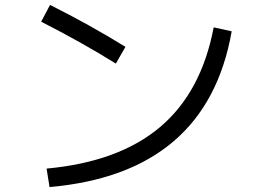

<svg xmlns="http://www.w3.org/2000/svg" viewBox="-20 -749 1040 779"><path d="M147 -661 183 -729Q343 -649 489 -559L450 -491Q312 -577 147 -661ZM920 -622Q819 -46 181 10L169 -65Q462 -92 629.5 -233.5Q797 -375 847 -638Z"/></svg>

Font: M PLUS 1p
Style: Regular
Weight: 400
Version: Version 1.062